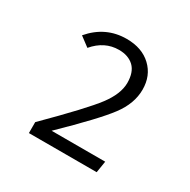

<svg xmlns="http://www.w3.org/2000/svg" viewBox="-106 -842 611 618"><g transform="rotate(30 200.0 -533.0)"><path d="M196.8 -743.2Q253.9 -743.2 288.1 -710.9Q322.3 -678.7 322.3 -627Q322.3 -575.2 285.2 -525.9Q249 -477.1 134.8 -366.2H334L327.1 -323.2H75.2V-363.8Q198.2 -486.3 233.4 -533.2Q268.6 -580.1 269 -620.6Q269 -661.1 248.5 -680.7Q228 -700.2 192.9 -700.2Q139.6 -700.2 101.1 -654.8L65.9 -681.2Q118.7 -743.2 196.8 -743.2Z"/></g></svg>

Font: FiraSans-Light
Style: Regular
Weight: 300
Designer: Carrois Corporate & Edenspiekermann AG
Foundry: Carrois Corporate GbR & Edenspiekermann AG
Version: Version 3.106;PS 003.106;hotconv 1.0.70;makeotf.lib2.5.58329